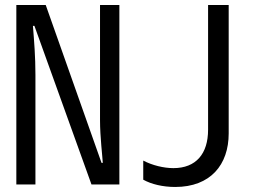

<svg xmlns="http://www.w3.org/2000/svg" viewBox="-20 -734 1040 764"><path d="M45 0H121V-436C121 -509 116 -568 111 -631H117L344 0H455V-714H378V-256C378 -189 388 -109 389 -86H384L162 -714H45ZM677 10C818 10 890 -79 890 -203V-714H808V-218C808 -122 760 -65 670 -65C632 -65 586 -76 550 -95V-19C582 -1 628 10 677 10Z"/></svg>

Font: Noto Sans Mono ExtraCondensed
Style: Regular
Weight: 400
Width: 2
Designer: Monotype Design Team
Foundry: Monotype Imaging Inc.
Version: Version 2.014